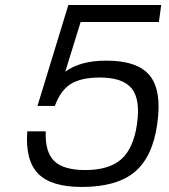

<svg xmlns="http://www.w3.org/2000/svg" viewBox="-20 -720 670 760"><path d="M299.8 -632.8 298.8 -631.8 238.3 -436Q297.4 -480 400.4 -480Q524.9 -480 573 -420.7Q621.1 -361.3 602.5 -230Q584.5 -99.1 513.4 -39.6Q442.4 20 304.2 20Q182.6 20 131.1 -32.5Q79.6 -85 87.9 -200.2H161.1Q157.7 -119.1 194.3 -83Q231 -46.9 317.4 -46.9Q412.1 -46.9 460.4 -90.1Q508.8 -133.3 522.5 -230Q536.1 -326.7 501.2 -369.9Q466.3 -413.1 375 -413.1Q300.8 -413.1 260 -387.5Q219.2 -361.8 197.3 -300.8H128.4L250.5 -700.2H618.2L608.9 -632.8Z"/></svg>

Font: Fivo Sans
Style: Italic
Weight: 400
Designer: Alexander Slobzheninov
Foundry: Alexander Slobzheninov
Version: 1.0